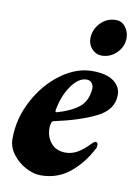

<svg xmlns="http://www.w3.org/2000/svg" viewBox="-79 -709 551 777"><g transform="rotate(10 197.0 -321.0)"><path d="M5 -111Q5 -194 45 -269.5Q85 -345 148 -391Q211 -437 276 -437Q335 -437 364.5 -415Q394 -393 394 -359Q394 -298 327 -265Q260 -232 157 -210Q150 -209 148 -201Q146 -195 145.5 -190.5Q145 -186 145 -183Q144 -145 165.5 -119Q187 -93 226 -93Q251 -93 274 -106Q297 -119 322 -145Q333 -157 339 -157Q348 -157 348 -146Q348 -135 345 -131Q312 -67 261.5 -26Q211 15 142 15Q113 15 81 -2Q49 -19 27 -48Q5 -77 5 -111ZM288 -366Q289 -378 281.5 -388.5Q274 -399 260 -399Q226 -399 196.5 -356.5Q167 -314 157 -254V-252Q157 -246 164 -248Q220 -264 252 -289.5Q284 -315 288 -366ZM245 -565Q245 -602 271 -629.5Q297 -657 335 -657Q359 -657 374 -637Q389 -617 389 -592Q389 -557 363 -531Q337 -505 301 -505Q278 -505 261.5 -523Q245 -541 245 -565Z"/></g></svg>

Font: EB Garamond ExtraBold
Style: Italic
Weight: 800
Italic angle: -17.2°
Designer: Georg Duffner and Octavio Pardo
Foundry: Georg Duffner
Version: Version 1.000